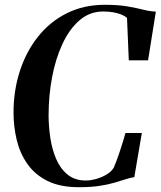

<svg xmlns="http://www.w3.org/2000/svg" viewBox="-20 -772 671 802"><path d="M310 10Q230 10 177.2 -16.8Q124.5 -43.5 93.5 -88.5Q62.5 -133.5 49.5 -189Q36.5 -244.5 36.5 -301.5Q36.5 -393.5 62.8 -474.8Q89 -556 138.5 -618.5Q188 -681 258.8 -716.5Q329.5 -752 418 -752Q474.5 -752 512.8 -745.2Q551 -738.5 578.8 -731.5Q606.5 -724.5 631 -723.5L598.5 -520H518L510.5 -697.5Q501 -705.5 487 -711.2Q473 -717 454 -720.5Q435 -724 411 -724Q355 -724 312.5 -687.5Q270 -651 241 -588.8Q212 -526.5 197.5 -449.2Q183 -372 183 -291Q183 -245.5 190 -197.5Q197 -149.5 214.2 -108.8Q231.5 -68 262 -43Q292.5 -18 338.5 -18Q359.5 -18 383.5 -25Q407.5 -32 427.5 -44.5Q447.5 -57 456 -73.5Q460.5 -83.5 467.2 -101.8Q474 -120 481 -141.2Q488 -162.5 494.2 -182.5Q500.5 -202.5 504 -216.5H572.5L541 -32Q525.5 -30 505.5 -23.5Q485.5 -17 458.5 -9Q431.5 -1 395 4.5Q358.5 10 310 10Z"/></svg>

Font: Merriweather 144pt SemiBold
Style: Italic
Weight: 600
Italic angle: -7.8°
Version: Version 2.101